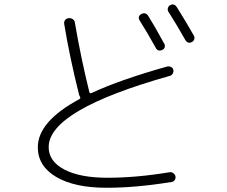

<svg xmlns="http://www.w3.org/2000/svg" viewBox="-20 -844 1040 880"><path d="M468.8 16.6Q321.3 16.6 237.3 -33.2Q153.3 -83 153.3 -168.9Q153.3 -287.1 343.8 -389.6Q350.6 -393.6 346.7 -400.4L342.8 -408.2Q298.8 -584 274.4 -733.4Q272.5 -744.1 278.3 -752Q284.2 -759.8 294.9 -760.7Q305.7 -761.7 314 -755.9Q322.3 -750 323.2 -740.2Q351.6 -574.2 389.6 -421.9Q391.6 -414.1 400.4 -418Q530.3 -478.5 746.1 -539.1Q754.9 -541 763.7 -537.1Q772.5 -533.2 774.4 -523.9Q776.4 -514.6 771.5 -506.3Q766.6 -498 757.8 -496.1Q203.1 -339.8 203.1 -169.9Q203.1 -104.5 274.9 -66.9Q346.7 -29.3 472.7 -29.3Q605.5 -29.3 757.8 -54.7Q766.6 -55.7 774.4 -50.3Q782.2 -44.9 784.2 -36.1Q786.1 -27.3 780.8 -19Q775.4 -10.7 765.6 -9.8Q603.5 16.6 468.8 16.6ZM627 -779.3Q646.5 -790 659.2 -771.5Q683.6 -733.4 733.4 -642.6Q737.3 -634.8 734.9 -627Q732.4 -619.1 723.6 -615.2Q704.1 -606.4 694.3 -624Q654.3 -696.3 620.1 -750Q609.4 -768.6 627 -779.3ZM759.8 -820.3Q778.3 -830.1 791 -810.5Q840.8 -730.5 869.1 -679.7Q873 -671.9 870.1 -663.6Q867.2 -655.3 859.4 -651.4Q840.8 -641.6 829.1 -661.1Q792 -727.5 752 -790Q747.1 -796.9 749.5 -806.6Q752 -816.4 759.8 -820.3Z"/></svg>

Font: Rounded-X Mgen+ 2m light
Style: Regular
Weight: 200
Designer: [Source Han Sans]
Ryoko NISHIZUKA  (kana & ideographs); Paul D. Hunt (Latin, Greek & Cyrillic); Wenlong ZHANG  (bopomofo
Version: Version 1.059.20150602